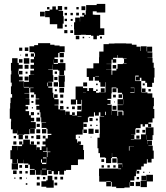

<svg xmlns="http://www.w3.org/2000/svg" viewBox="-20 -943 850 983"><path d="M72 -75H40V-107H72V-128H69V-108H43V-128H33V-174H41V-196H71V-174H72V-195H93V-203H78V-219H94V-204H99V-228H133V-204H138V-219H154V-203H139V-202H167V-175H168V-189H184V-175H193V-194H213V-203H198V-219H213V-234H199V-248H213V-234H225V-252H243V-258H223V-283H218V-288H193V-314H216V-316H191V-342H187V-368H183V-381H166V-401H181V-407H162V-435H181V-438H163V-460H155V-470H135V-492H152V-494H130V-467H105V-465H130V-437H111V-436H131V-406H111V-399H124V-383H111V-374H129V-353H138V-340H155V-322H138V-318H163V-284H135V-283H158V-259H134V-282H131V-256H104V-253H68V-275H67V-260H45V-281H36V-321H37V-335H30V-387H32V-415H34V-443H42V-461H36V-501H40V-520H35V-562H38V-581H36V-621H42V-645H70V-621H76V-581H74V-562H77V-551H96V-531H77V-527H102V-495H129V-523V-498H103V-524H128V-559H155V-560H135V-582H154V-591H136V-611H154V-622H137V-640H154V-653H138V-669H154V-653H159V-670H155V-676H131V-706H155V-712H175V-722H237V-714H259V-710H285V-706H311V-676H285V-672H307V-650H285V-672H278V-649H259V-641H276V-621H256V-638H255V-616H277V-620H315V-582H308V-559H284V-582H277V-586H251V-612H250V-587H227V-585H250V-558H253V-524H227V-522H247V-500H227V-494H249V-468H227H253V-443H257V-460H275V-442H258V-435H280V-407H259V-404H279V-383H287V-400H305V-382H288V-379H314V-355H315V-372H337V-355H349V-368H363V-354H350V-352H374V-373H397V-380H398V-409H400V-432H369V-408H343V-434H367V-462V-500H405V-492H427V-477H435V-492H457V-477H472V-485H480V-477H472V-468H487V-470H520V-495V-522H518V-499H494V-522H487V-554H468V-552H487V-530H465V-549H457V-530H435V-549H424V-593H458V-619H487V-650H488V-679H510V-717H537V-720H566V-721H626V-720H655V-714H679V-704H699V-682H701V-706H731V-680H733V-704H759V-678H735V-675H760V-647H735V-646H761V-622H767V-596H771V-546H768V-519H759V-498H733V-519H724V-529H704V-545H696V-531H676V-551H690V-556H673V-554V-528H703V-499H704V-470H735V-465H760V-443H768V-399H765V-385H770V-337H761V-316H740V-309H754V-293H738V-307H700V-287H675V-282H673V-254H651V-253H668V-230H702V-255H726V-291H766V-251H761V-226H733V-205H734V-223H758V-199H740V-197H762V-172H767V-130H756V-111H736V-128H732V-105H716V-91H703V-74H680V-68H693V-54H679V-67H676V-41H668V-19H647V-11H666V9H646V-10H644V17H617V20H575V13H552V-12H548V11H524V-13H488V-42H487V-80H517H547H585V-102H606V-106H581V-133H578V-139H554V-160H553V-134H549V-108H523V-134H519V-137H492V-159H484V-184H479V-238H490V-257H491V-286H507H491V-315H490V-347H513V-349H494V-368H486V-351H466V-368H461V-346H435V-342H430V-317H407V-280H425V-262H407V-280H403V-254H374V-253H349H368V-230H375V-212H378V-219H394V-203H387V-201H406V-175H410V-127H381V-126H379V-98H349H344V-73H318V-69H308V-49H284V-67H277V-50H255V-67H245V-52H227V-70H242V-72H221V-46H191V-72H189V-48H163V-72H159V-48H133V-74H157V-78H133V-100H125V-106H101V-125H100V-107H72ZM125 -682H107V-700H125ZM94 -683H78V-699H94ZM123 -654H109V-668H123ZM88 -659H84V-663H88ZM550 -587H523V-586H551V-560H575H555V-582H576V-591H582V-615H609V-618H628V-620H615V-642H628V-644H609V-647H582V-661H580V-647H559V-640H575V-622H557V-638H551V-616H525V-615H550ZM130 -617H102V-645H130ZM95 -622H77V-640H95ZM304 -623H288V-639H304ZM126 -591H106V-611H126ZM96 -591H76V-611H96ZM575 -592H557V-610H575ZM95 -562H77V-580H95ZM272 -565H260V-577H272ZM121 -566H111V-576H121ZM312 -525H280V-557H312ZM126 -531H106V-551H126ZM274 -533H258V-549H274ZM310 -497H282V-525H310ZM277 -500H255V-522H277ZM426 -501H406V-521H426ZM225 -502V-520H222V-502ZM721 -506H711V-516H721ZM480 -507H472V-515H480ZM546 -411H530V-407H552V-376H581V-350H585V-372H607V-353H612V-374H609V-377H582V-405H609V-407H582V-435H609V-460H605V-442H587V-460H605V-468H583V-491H576V-471H556V-491H576V-495H552V-465H525H550V-437H530V-431H546ZM102 -470V-495V-470ZM667 -470H647V-467H668V-494H649V-492H667ZM308 -469H284V-493H308ZM516 -471H496V-491H516ZM725 -472H707V-490H725ZM752 -475H740V-487H752ZM271 -476H261V-486H271ZM405 -469H420V-470H405ZM304 -443H288V-459H304ZM573 -444H559V-458H573ZM153 -444H139V-458H153ZM611 -408V-434H610V-408ZM397 -410H375V-432H397ZM303 -414H289V-428H303ZM151 -416H141V-426H151ZM568 -419H564V-423H568ZM576 -381H556V-401H576ZM396 -381H376V-401H396ZM363 -384H349V-398H363ZM331 -386H321V-396H331ZM149 -388H143V-394H149ZM551 -354V-375H550V-354ZM640 -353V-372V-353ZM522 -354V-371H518V-354ZM154 -353H138V-369H154ZM181 -356H171V-366H181ZM377 -347H397V-349H377ZM402 -322V-342V-322ZM186 -321H166V-341H186ZM454 -323H438V-339H454ZM481 -326H471V-336H481ZM424 -293H408V-309H424ZM184 -293H168V-309H184ZM722 -295H710V-307H722ZM450 -297H442V-305H450ZM479 -298H473V-304H479ZM459 -258H433V-284H459ZM217 -260H195V-282H217ZM186 -261H166V-281H186ZM485 -262H467V-280H485ZM694 -263H678V-279H694ZM723 -264H709V-278H723ZM97 -230H75V-252H97ZM731 -228V-251H730V-228ZM186 -231H166V-251H186ZM124 -233H108V-249H124ZM694 -233H678V-249H694ZM62 -235H50V-247H62ZM152 -235H140V-247H152ZM389 -238H383V-244H389ZM448 -239H444V-243H448ZM650 -227H667V-229H650ZM64 -203H48V-219H64ZM183 -204H169V-218H183ZM643 -194H666V-195H643ZM643 -172V-194H640V-172ZM219 -168H200V-165H220V-139H223V-164H238V-167H222V-188H219ZM217 -132V-110H218V-137H200V-132ZM577 -110H555V-132H577ZM513 -114H499V-128H513ZM195 -110V-127H190V-110ZM195 -103H217V-110H195ZM608 -87V-101H607V-87ZM124 -83H108V-99H124ZM93 -84H79V-98H93ZM572 -85H560V-97H572ZM512 -85H500V-97H512ZM542 -85H530V-97H542ZM585 -77H600V-80H585ZM195 -76H217V-79H195ZM65 -52H47V-70H65ZM93 -54H79V-68H93ZM122 -55H110V-67H122ZM719 -58H713V-64H719ZM748 -59H744V-63H748ZM732 15H700V-17H729V-48H763V-14H732ZM255 18H217V13H192V-15H217V-20H224V-43H248V-20H255ZM728 -19H704V-43H728ZM183 -24H169V-38H183ZM273 -24H259V-38H273ZM303 -24H289V-38H303ZM92 -25H80V-37H92ZM212 -25H200V-37H212ZM692 -25H680V-37H692ZM59 -28H53V-34H59ZM118 -29H114V-33H118ZM524 -13H547V-16H524ZM697 10H675V-12H697ZM184 7H168V-9H184ZM273 6H259V-8H273ZM120 3H112V-5H120ZM394 -764H360V-793H359V-829H385H365V-853H389V-833H390V-858H410V-865H401V-877H413V-868H419V-889H421V-917H453H475V-923H519V-879H475V-885H455V-868H464V-867H493V-837V-798H514V-764H488V-760H476V-742H458V-760H446V-764H420V-765H394ZM301 -797H273V-819H235V-848H234V-855H211V-887H234V-894H248V-910H266V-894H276V-912H298V-890H280V-887H303V-860H306V-822H301ZM417 -891H397V-911H417ZM324 -894H310V-908H324ZM233 -895H221V-907H233ZM383 -895H371V-907H383ZM209 -859H185V-883H209ZM384 -864H370V-878H384ZM323 -865H311V-877H323ZM353 -865H341V-877H353ZM323 -835H311V-847H323ZM352 -836H342V-846H352ZM322 -806H312V-816H322ZM349 -809H345V-813H349ZM325 -773H309V-789H325ZM354 -774H340V-788H354ZM386 -742H368V-760H386ZM502 -746H492V-756H502ZM411 -747H403V-755H411ZM439 -749H435V-753H439Z"/></svg>

Font: Rubik Storm
Style: Regular
Weight: 400
Designer: Hubert and Fischer, NaN
Foundry: Hubert and Fischer, NaN
Version: Version 2.201